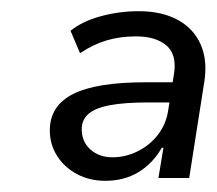

<svg xmlns="http://www.w3.org/2000/svg" viewBox="-20 -734 387 343"><path d="M168 -411Q140 -411 117.5 -423Q95 -435 82 -455.5Q69 -476 69 -501Q69 -545 110.5 -566Q152 -587 239 -587H304L298 -551H246Q202 -551 176 -546Q150 -541 138 -530.5Q126 -520 126 -503Q126 -481 141.5 -467Q157 -453 181 -453Q204 -453 225.5 -463.5Q247 -474 261.5 -492.5Q276 -511 280 -534L291 -603Q296 -637 277 -653Q258 -669 223 -669Q195 -669 171 -662Q147 -655 123 -639L106 -679Q127 -696 160 -705Q193 -714 228 -714Q269 -714 297.5 -698.5Q326 -683 338.5 -654.5Q351 -626 345 -588L318 -416H263L272 -470H269Q253 -442 227.5 -426.5Q202 -411 168 -411Z"/></svg>

Font: Nunito Sans 12pt
Style: Italic
Weight: 400
Italic angle: -9°
Designer: Vernon Adams
Foundry: Vernon Adams
Version: Version 3.101;gftools[0.9.27]